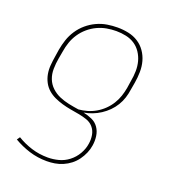

<svg xmlns="http://www.w3.org/2000/svg" viewBox="-136 -634 872 962"><g transform="rotate(20 300.0 -152.5)"><path d="M221 223Q172 223 127.5 209Q83 195 44 172L55 156Q91 178 132.5 191Q174 204 220 204Q248 204 277 196.5Q306 189 330.5 170Q355 151 370.5 124Q386 97 390 69Q394 45 390 22Q386 -1 371.5 -18Q357 -35 335 -42.5Q313 -50 290 -54Q267 -58 244.5 -62Q222 -66 199.5 -72.5Q177 -79 156.5 -88.5Q136 -98 119.5 -112.5Q103 -127 92.5 -147Q82 -167 78 -189.5Q74 -212 76 -236Q78 -260 82 -284L88 -323Q93 -351 102 -378Q111 -405 127.5 -430Q144 -455 167 -474.5Q190 -494 217 -506.5Q244 -519 272 -523.5Q300 -528 327 -528Q357 -528 385.5 -522Q414 -516 437.5 -501Q461 -486 477 -463Q493 -440 500.5 -413Q508 -386 507.5 -356Q507 -326 502 -297L495 -257Q492 -235 485 -213Q478 -191 465.5 -170.5Q453 -150 436 -133Q419 -116 399 -103Q379 -90 357 -81.5Q335 -73 312 -69Q337 -64 359 -54Q381 -44 394.5 -24.5Q408 -5 411.5 20Q415 45 411 70Q408 91 399 112Q390 133 376.5 151.5Q363 170 345 184Q327 198 306 207Q285 216 263.5 219.5Q242 223 221 223ZM282 -75Q305 -77 328 -83.5Q351 -90 372.5 -102.5Q394 -115 412 -132.5Q430 -150 443 -171Q456 -192 463.5 -214.5Q471 -237 475 -260L481 -300Q486 -326 486.5 -353Q487 -380 480.5 -404.5Q474 -429 460 -450Q446 -471 425.5 -484.5Q405 -498 379.5 -503.5Q354 -509 327 -509Q302 -509 276.5 -504.5Q251 -500 226.5 -488.5Q202 -477 181 -459Q160 -441 145 -418.5Q130 -396 121.5 -371Q113 -346 109 -320L102 -281Q97 -253 96.5 -224.5Q96 -196 105.5 -171.5Q115 -147 134 -129Q153 -111 177.5 -100.5Q202 -90 228.5 -84.5Q255 -79 282 -75Z"/></g></svg>

Font: Iosevka SS04 Thin Extended
Style: Italic
Weight: 100
Width: 7
Italic angle: -9°
Monospace: yes
Designer: Belleve Invis
Foundry: Belleve Invis
Version: Version 19.0.0; ttfautohint (v1.8.4)